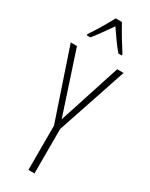

<svg xmlns="http://www.w3.org/2000/svg" viewBox="-242 -995 816 1042"><g transform="rotate(30 165.5 -474.5)"><path d="M185 -949H146C123 -905 80 -833 56 -799V-791H78C105 -822 140 -875 166 -911C193 -872 226 -823 254 -791H275V-799C259 -823 210 -902 185 -949ZM166 -328 39 -714H0L147 -278V0H185V-278L331 -714H291Z"/></g></svg>

Font: Noto Sans Sinhala ExtraCondensed ExtraLight
Style: Regular
Weight: 200
Width: 2
Designer: Jelle Bosma - Monotype Design Team
Foundry: Monotype Imaging Inc.
Version: Version 2.006